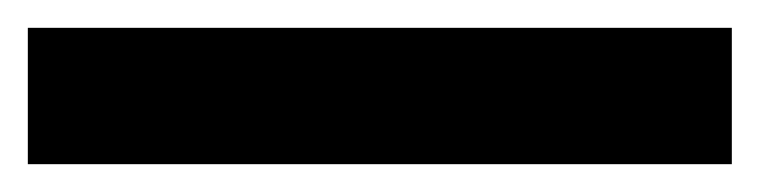

<svg xmlns="http://www.w3.org/2000/svg" viewBox="-23 -878 546 138"><path d="M503 -760H-3V-858H503Z"/></svg>

Font: Noto Sans Gurmukhi
Style: Bold
Weight: 700
Designer: Jelle Bosma - Monotype Design Team
Foundry: Monotype Imaging Inc.
Version: Version 2.004; ttfautohint (v1.8.4.7-5d5b)